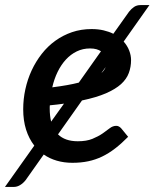

<svg xmlns="http://www.w3.org/2000/svg" viewBox="-66 -631 606 753"><path d="M185 -224.5Q172 -222.5 158 -221Q144 -219.5 129.5 -218Q129 -215 129 -211.8Q129 -208.5 129 -205Q129 -177.5 134.5 -154ZM330 -430Q322.5 -435 312 -438Q301.5 -441 287 -441Q259 -441 235.2 -429.5Q211.5 -418 192.8 -397.8Q174 -377.5 160.2 -349.5Q146.5 -321.5 139 -288.5Q202.5 -296.5 243 -307ZM331.5 -344.5Q338 -350 342 -356Q346 -362 348.5 -368ZM419 -468Q433.5 -451.5 440.8 -432.5Q448 -413.5 448 -395.5Q448 -368.5 439.2 -344.8Q430.5 -321 408.8 -301.2Q387 -281.5 349.8 -265.2Q312.5 -249 255.5 -237L161.5 -104Q189 -77 239 -77Q273.5 -77 296.5 -86.5Q319.5 -96 335.8 -107.2Q352 -118.5 364.2 -128Q376.5 -137.5 390 -137.5Q400.5 -137.5 409.5 -127.5L436.5 -94.5Q410.5 -68 385.5 -48.8Q360.5 -29.5 334.5 -17Q308.5 -4.5 280 1.5Q251.5 7.5 218 7.5Q185 7.5 156.8 -0.8Q128.5 -9 105.5 -25L34.5 75.5Q25 87.5 13 94.8Q1 102 -10.5 102H-46.5L68.5 -60Q47.5 -87 36.2 -122.8Q25 -158.5 25 -202.5Q25 -242.5 33.5 -281.2Q42 -320 58.2 -355Q74.5 -390 97.8 -419.8Q121 -449.5 150.8 -471Q180.5 -492.5 216.2 -504.8Q252 -517 293 -517Q319 -517 340.2 -512Q361.5 -507 378.5 -498.5L440 -585Q449 -596.5 459.8 -603.8Q470.5 -611 484.5 -611H520Z"/></svg>

Font: Lato SemiBold
Style: Italic
Weight: 600
Italic angle: -7°
Designer: Lukasz Dziedzic with Adam Twardoch and Botio Nikoltchev
Foundry: tyPoland Lukasz Dziedzic
Version: Version 2.015; 2015-08-06; http://www.latofonts.com/